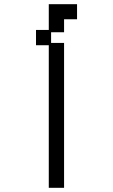

<svg xmlns="http://www.w3.org/2000/svg" viewBox="-20 -869 540 917"><path d="M213 -653H152V-726H213V-849H348V-777H286V-715H224V-664H286V28H213Z"/></svg>

Font: DotGothic16
Style: Regular
Weight: 400
Designer: Fontworks Inc.
Foundry: Fontworks Inc.
Version: Version 1.100